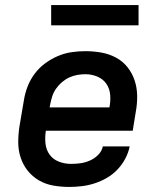

<svg xmlns="http://www.w3.org/2000/svg" viewBox="-20 -730 640 758"><path d="M253 8Q221 8 190 2.5Q159 -3 133.5 -18Q108 -33 89.5 -56Q71 -79 61.5 -108Q52 -137 52 -168.5Q52 -200 57 -232L74 -332Q78 -359 88 -386Q98 -413 115.5 -437Q133 -461 157 -479Q181 -497 208 -508.5Q235 -520 262.5 -524Q290 -528 317 -528Q349 -528 380 -522.5Q411 -517 438 -502.5Q465 -488 483.5 -464.5Q502 -441 511.5 -412.5Q521 -384 521.5 -352Q522 -320 516 -288L504 -214H161Q157 -189 159.5 -164Q162 -139 175.5 -120Q189 -101 212 -92Q235 -83 260 -83Q279 -83 297.5 -85.5Q316 -88 334.5 -96Q353 -104 367.5 -118.5Q382 -133 386 -152H492Q487 -127 474.5 -103.5Q462 -80 443.5 -60.5Q425 -41 401.5 -27.5Q378 -14 353 -6Q328 2 303 5Q278 8 253 8ZM176 -306H412Q417 -331 415 -355.5Q413 -380 400 -399Q387 -418 364.5 -427.5Q342 -437 317 -437Q301 -437 284.5 -434Q268 -431 253 -424Q238 -417 224.5 -405.5Q211 -394 201 -379.5Q191 -365 186 -349Q181 -333 178 -317ZM182 -630V-710H527V-630Z"/></svg>

Font: Iosevka SmBd Ex Obl
Style: Regular
Weight: 600
Width: 7
Italic angle: -9°
Monospace: yes
Designer: Belleve Invis
Foundry: Belleve Invis
Version: Version 32.5.0; ttfautohint (v1.8.4)